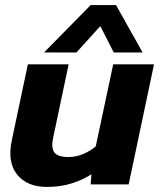

<svg xmlns="http://www.w3.org/2000/svg" viewBox="-20 -728 636 758"><path d="M154 -521 338 -708H438L543 -521H429L376 -625L282 -521ZM165 10Q87 10 47.5 -39Q8 -88 27 -176L90 -474H251L190 -185Q181 -145 194.5 -126.5Q208 -108 251 -108Q280 -108 308.5 -120Q337 -132 358 -150L427 -474H588L488 0H338L341 -40Q307 -18 263 -4Q219 10 165 10Z"/></svg>

Font: Kanit SemiBold
Style: Italic
Weight: 600
Italic angle: -12°
Designer: Katatrad Team
Foundry: CadsonDemak
Version: Version 2.000; ttfautohint (v1.8.3)